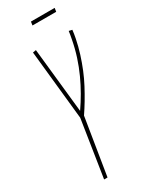

<svg xmlns="http://www.w3.org/2000/svg" viewBox="-216 -880 727 925"><g transform="rotate(-30 147.0 -417.5)"><path d="M66 0 115 -315 75 -701 93 -704 131 -344Q154 -377 175 -413.5Q196 -450 214 -489.5Q232 -529 246 -572Q260 -615 269 -663Q271 -674 273 -684.5Q275 -695 276 -705L294 -701Q293 -690 291 -678.5Q289 -667 287 -656Q279 -616 267 -578Q255 -540 240.5 -504.5Q226 -469 208.5 -436Q191 -403 173 -373Q155 -343 136 -315L85 0ZM138 -815 141 -835H273L270 -815Z"/></g></svg>

Font: Georama
Style: Italic
Weight: 400
Width: 2
Italic angle: -9°
Designer: Jean-Baptiste Levee
Foundry: Production Type
Version: Version 1.000